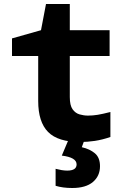

<svg xmlns="http://www.w3.org/2000/svg" viewBox="-20 -700 640 960"><path d="M381 10Q270 10 220.5 -40Q171 -90 171 -195V-420H40V-508L185 -549L210 -680H329V-549H528V-420H329V-215Q329 -173 343 -153.5Q357 -134 378 -128Q399 -122 420 -122Q444 -122 468.5 -126Q493 -130 532 -140V-15Q491 -1 454 4.5Q417 10 381 10ZM341 240Q294 240 258 229V144Q273 148 288 150.5Q303 153 316 153Q363 153 363 122Q363 87 289 78L324 -5H404L389 36Q429 45 454.5 66.5Q480 88 480 131Q480 180 444.5 210Q409 240 341 240Z"/></svg>

Font: Noto Sans Mono ExtraBold
Style: Regular
Weight: 800
Designer: Monotype Design Team
Foundry: Monotype Imaging Inc.
Version: Version 2.014